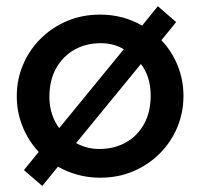

<svg xmlns="http://www.w3.org/2000/svg" viewBox="-20 -557 644 618"><path d="M116 41.5 57 -9.5 104.5 -68Q71.5 -103.5 52.8 -149.5Q34 -195.5 34 -247.5Q34 -300.5 53.8 -347.8Q73.5 -395 109.8 -431.5Q146 -468 195 -489Q244 -510 302 -510Q340.5 -510 374.5 -500.8Q408.5 -491.5 437.5 -474.5L488 -537L547 -486L499.5 -427.5Q533 -392.5 551.8 -346.2Q570.5 -300 570.5 -247.5Q570.5 -195 550.8 -147.5Q531 -100 494.8 -63.5Q458.5 -27 409.8 -6Q361 15 302 15Q264.5 15 230 5.5Q195.5 -4 166.5 -20.5ZM170.5 -144.5 378.5 -398.5Q363 -408 344.2 -413Q325.5 -418 304.5 -418Q256.5 -418 219.2 -396.8Q182 -375.5 160.5 -337Q139 -298.5 139 -245.5Q139 -215 147.5 -189.5Q156 -164 170.5 -144.5ZM300 -77.5Q348 -77.5 385.2 -98.5Q422.5 -119.5 443.8 -158Q465 -196.5 465 -249.5Q465 -280.5 456.8 -306.2Q448.5 -332 433.5 -351L225 -96.5Q241 -87.5 259.8 -82.5Q278.5 -77.5 300 -77.5Z"/></svg>

Font: Geologica Cursive
Style: Regular
Weight: 400
Designer: Sindre Bremnes, Frode Helland
Foundry: Monokrom Skriftforlag AS
Version: Version 1.010;gftools[0.9.28]